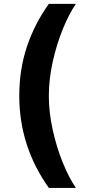

<svg xmlns="http://www.w3.org/2000/svg" viewBox="-20 -757 430 977"><path d="M228.5 -737.3H366.2Q331.5 -687 299.8 -609.6Q268.1 -532.2 248.3 -442.6Q228.5 -353 228.5 -269.5Q228.5 -185.5 248.3 -95.9Q268.1 -6.3 299.8 71.3Q331.5 148.9 366.2 199.2H228.5Q78.1 -12.2 78.1 -269.5Q78.1 -402.8 116.7 -518.8Q155.3 -634.8 228.5 -737.3Z"/></svg>

Font: Pretendard JP
Style: Bold
Weight: 700
Designer: Base glyphs from Inter by Rasmus Andersson; Hangeul glyphs from Noto Sans CJK(Source Han Sans) by Jang Soo-young and Kan
Foundry: Kil Hyung-jin
Version: Version 1.309